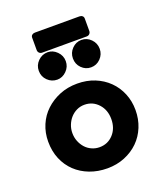

<svg xmlns="http://www.w3.org/2000/svg" viewBox="-136 -829 818 936"><g transform="rotate(-20 272.5 -361.5)"><path d="M262 -429Q311 -429 352 -412.5Q393 -396 423 -366.5Q453 -337 469.5 -297Q486 -257 486 -211Q486 -164 469.5 -123.5Q453 -83 423 -53.5Q393 -24 351.5 -7Q310 10 261 10Q212 10 170 -6Q128 -22 97.5 -51Q67 -80 50 -120.5Q33 -161 33 -211Q33 -257 50 -297Q67 -337 98 -366Q129 -395 170.5 -412Q212 -429 262 -429ZM260 -100Q303 -100 331.5 -131Q360 -162 360 -210Q360 -257 332 -288Q303 -320 260 -320Q238 -320 219.5 -311Q201 -302 187.5 -287Q174 -272 166 -252Q158 -232 158 -210Q158 -187 166 -167Q174 -147 187.5 -132Q201 -117 220 -108.5Q239 -100 260 -100ZM179 -622Q206 -622 227 -601Q248 -580 248 -551Q248 -522 227 -501Q206 -480 179 -480Q150 -480 129 -500.5Q108 -521 108 -551Q108 -580 129 -601Q150 -622 179 -622ZM354 -622Q383 -622 403.5 -601Q424 -580 424 -551Q424 -522 403.5 -501Q383 -480 354 -480Q326 -480 305.5 -500.5Q285 -521 285 -551Q285 -580 305.5 -601Q326 -622 354 -622ZM385 -733Q394 -733 400 -728Q406 -723 406 -714V-650Q406 -641 400 -635Q394 -629 385 -629H154Q145 -629 139 -635Q133 -641 133 -650V-714Q133 -723 139 -728Q145 -733 154 -733Z"/></g></svg>

Font: Stadtwerke
Style: Bold
Weight: 700
Designer: Santiago Orozco
Foundry: Typemade
Version: Version 1.003